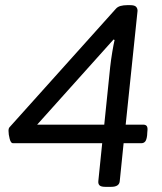

<svg xmlns="http://www.w3.org/2000/svg" viewBox="-20 -722 629 744"><path d="M388 2Q372 2 366 -3.5Q360 -9 361 -20L376 -167H30Q22 -167 17.5 -184Q13 -201 13 -215Q13 -225 17 -229L429 -688Q436 -696 447.5 -699Q459 -702 472 -702H485Q501 -702 507 -696Q513 -690 513 -680L467 -239H535Q545 -239 549 -233Q553 -227 551 -212L550 -197Q548 -180 542.5 -173.5Q537 -167 527 -167H459L444 -20Q442 2 411 2ZM424 -567 420 -569 124 -239H384L407 -463Q410 -490 415 -520Q420 -550 424 -567Z"/></svg>

Font: Asap Semi Expanded Semi Expanded Regular
Style: Italic
Weight: 400
Width: 6
Italic angle: -6°
Designer: Pablo Cosgaya
Foundry: Omnibus-Type
Version: Version 3.001; ttfautohint (v1.8.4.7-5d5b)